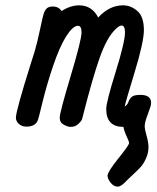

<svg xmlns="http://www.w3.org/2000/svg" viewBox="-20 -468 582 714"><path d="M39.1 -29.8Q39.1 -55.7 96.2 -236.8Q109.4 -274.9 118.7 -313.5Q127.9 -352.1 132.1 -373Q136.2 -394 141.1 -412.1Q146 -430.2 154.1 -437Q162.1 -443.8 175.8 -443.8Q198.7 -443.8 209 -426.8Q241.2 -447.8 273.9 -448.2Q321.8 -448.2 345.2 -402.8Q386.2 -447.8 437 -448.2Q466.8 -448.2 491 -427Q515.1 -405.8 515.1 -356Q515.1 -312 480 -197Q444.8 -82 443.8 -71.8Q453.6 -77.6 457.8 -89.4Q461.9 -101.1 470.5 -108.2Q479 -115.2 502 -115.2Q542 -115.2 542 -85Q542 -75.2 530 -44.2Q518.1 -13.2 518.1 1Q518.1 12.2 525.1 37.1Q532.2 62 532.2 79.1Q532.2 101.1 522.7 121.6Q513.2 142.1 503.2 153.1Q493.2 164.1 473.1 182.6Q453.1 201.2 444.8 210Q428.7 226.1 418 226.1Q402.8 226.1 391.4 211.4Q379.9 196.8 379.9 185.1Q380.9 169.9 420.4 120.8Q460 71.8 460 64Q460 58.1 450.9 39.1Q441.9 20 439 3.9Q375 3.9 375 -63Q375 -87.9 409.9 -200Q444.8 -312 444.8 -347.2Q444.8 -373 432.1 -373Q423.3 -373 409.2 -358.9Q377 -328.1 350.1 -251.5Q323.2 -174.8 288.1 -36.1Q287.1 -32.2 285.2 -25.1Q283.2 -18.1 271.5 -7.1Q259.8 3.9 242.2 3.9Q232.4 3.9 217.3 -4.2Q202.1 -12.2 202.1 -29.8Q202.1 -49.8 242.7 -184.8Q283.2 -319.8 283.2 -347.2Q283.2 -372.1 270 -372.1Q251 -372.1 226.1 -333Q201.2 -293 177.5 -222.9Q153.8 -152.8 138.4 -89.4Q123 -25.9 121.1 -22Q112.3 2.9 78.1 2.9Q61 2.9 50 -7.3Q39.1 -17.6 39.1 -29.8Z"/></svg>

Font: CMU Typewriter Text
Style: BoldItalic
Weight: 700
Italic angle: -14.04°
Version: Version 0.7.0